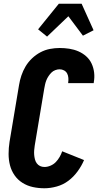

<svg xmlns="http://www.w3.org/2000/svg" viewBox="-20 -1000 540 1028"><path d="M218 8Q186 8 156 1.5Q126 -5 100.5 -21Q75 -37 58 -61.5Q41 -86 33.5 -115Q26 -144 26 -176Q26 -208 31 -240L82 -545Q86 -570 94.5 -595.5Q103 -621 117 -644.5Q131 -668 151.5 -687.5Q172 -707 196.5 -720Q221 -733 247.5 -738Q274 -743 299 -743Q326 -743 351.5 -739Q377 -735 400 -725Q423 -715 441.5 -698.5Q460 -682 470.5 -659.5Q481 -637 484 -611Q487 -585 482 -559V-555H345V-557Q347 -570 346 -583Q345 -596 339.5 -606.5Q334 -617 323 -623Q312 -629 299 -629Q288 -629 276 -624.5Q264 -620 255.5 -611.5Q247 -603 240 -592.5Q233 -582 228.5 -571Q224 -560 221.5 -548.5Q219 -537 217 -526L166 -221Q164 -208 163 -195.5Q162 -183 163 -171Q164 -159 167 -147Q170 -135 177 -125.5Q184 -116 194.5 -111Q205 -106 218 -106Q234 -106 250.5 -113Q267 -120 279 -132.5Q291 -145 299.5 -160Q308 -175 313 -190L430 -143Q417 -112 395.5 -82.5Q374 -53 346 -32Q318 -11 284 -1.5Q250 8 218 8ZM232 -804 184 -843 295 -980H417L481 -838L424 -809L346 -913Z"/></svg>

Font: Iosevka Curly Heavy
Style: Italic
Weight: 900
Italic angle: -9°
Monospace: yes
Designer: Belleve Invis
Foundry: Belleve Invis
Version: Version 22.1.2; ttfautohint (v1.8.4)